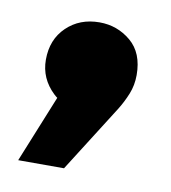

<svg xmlns="http://www.w3.org/2000/svg" viewBox="-48 -223 350 392"><g transform="rotate(10 127.0 -27.0)"><path d="M156 6Q93 9 63.5 -19Q34 -47 34 -86Q34 -128 61 -154Q88 -180 129 -180Q166 -180 194 -156.5Q222 -133 222 -87Q222 -66 214.5 -47.5Q207 -29 197 -13L109 126H14L100 -86Z"/></g></svg>

Font: Alexandria ExtraBold
Style: Regular
Weight: 800
Designer: Mohamed Gaber
Foundry: Kief Type Foundry
Version: Version 5.100